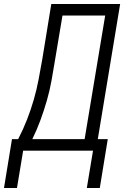

<svg xmlns="http://www.w3.org/2000/svg" viewBox="-47 -755 667 962"><path d="M-27 187 13 -58H44Q69 -106 88.5 -156Q108 -206 122.5 -256.5Q137 -307 146.5 -357.5Q156 -408 165 -459L210 -735H555L443 -58H493L453 187H388L419 0H69L38 187ZM115 -58H377L480 -677H266L228 -450Q220 -400 211 -350.5Q202 -301 188 -252Q174 -203 156 -154Q138 -105 115 -58Z"/></svg>

Font: Iosevka Aile Light
Style: Italic
Weight: 300
Italic angle: -9°
Designer: Belleve Invis
Foundry: Belleve Invis
Version: Version 31.1.0; ttfautohint (v1.8.4)